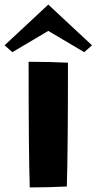

<svg xmlns="http://www.w3.org/2000/svg" viewBox="-75 -817 422 839"><path d="M50 -547Q146 -547 222 -543Q222 -157 217 -2Q136 2 55 2Q50 -145 50 -547ZM-55 -619 136 -797 327 -619 293 -589 136 -682 -21 -589Z"/></svg>

Font: Otomanopee One
Style: Regular
Weight: 400
Designer: Das Ende der Wildnis
Foundry: Gutenberg Labo
Version: Version 3.005